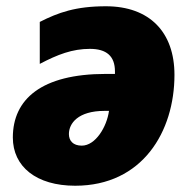

<svg xmlns="http://www.w3.org/2000/svg" viewBox="-20 -583 619 613"><path d="M220 10C435 10 537 -163 537 -344C537 -480 458 -563 318 -563C222 -563 166 -543 107 -513V-379C164 -409 211 -427 267 -427C320 -427 347 -404 347 -355V-347H318C112 -347 21 -266 21 -144C21 -51 96 10 220 10ZM241 -118C213 -118 200 -134 200 -155C200 -189 229 -229 314 -229H328C321 -178 285 -118 241 -118Z"/></svg>

Font: Noto Sans Black
Style: Italic
Weight: 900
Italic angle: -12°
Designer: Monotype Design Team
Foundry: Monotype Imaging Inc.
Version: Version 2.013